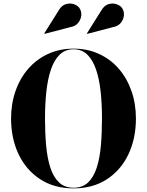

<svg xmlns="http://www.w3.org/2000/svg" viewBox="-20 -1028 810 1058"><path d="M602.5 -878.5 461 -841.5 459 -844 539 -971.5Q554.5 -998 577.5 -1005Q600.5 -1012 621.8 -1005Q643 -998 653 -983Q665 -965 662.8 -942.5Q660.5 -920 645.2 -901.5Q630 -883 602.5 -878.5ZM367.5 -878.5 226 -841.5 224 -844 304 -971.5Q319.5 -998 342.5 -1005Q365.5 -1012 386.8 -1005Q408 -998 418 -983Q430 -965 427.8 -942.5Q425.5 -920 410.2 -901.5Q395 -883 367.5 -878.5ZM385.5 10Q278 10 200.8 -40.8Q123.5 -91.5 82.2 -178.5Q41 -265.5 41 -375Q41 -457 65.8 -527.2Q90.5 -597.5 136.2 -649.8Q182 -702 245.2 -731Q308.5 -760 385.5 -760Q462 -760 525.2 -731Q588.5 -702 634 -649.8Q679.5 -597.5 704.2 -527.2Q729 -457 729 -375Q729 -265.5 688 -178.5Q647 -91.5 570 -40.8Q493 10 385.5 10ZM385.5 -756.5Q339.5 -756.5 309 -727Q278.5 -697.5 260.8 -645.2Q243 -593 235.5 -523.8Q228 -454.5 228 -375Q228 -295.5 234.2 -226.2Q240.5 -157 257.2 -104.8Q274 -52.5 305 -23Q336 6.5 385.5 6.5Q435 6.5 465.8 -23Q496.5 -52.5 513.2 -104.8Q530 -157 536 -226.2Q542 -295.5 542 -375Q542 -454.5 534.5 -523.8Q527 -593 509.2 -645.2Q491.5 -697.5 461.2 -727Q431 -756.5 385.5 -756.5Z"/></svg>

Font: Bodoni* 48
Style: Bold
Weight: 700
Version: Version 2.2